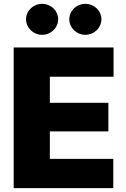

<svg xmlns="http://www.w3.org/2000/svg" viewBox="-20 -973 652 993"><path d="M50.8 0H565.9V-151.4H237.8V-293.5H540.5V-441.4H237.8V-576.2H567.4V-727.5H50.8ZM421.4 -793C467.3 -793 504.4 -829.1 504.4 -873C504.4 -917.5 467.3 -953.1 421.4 -953.1C375.5 -953.1 338.4 -917.5 338.4 -873C338.4 -829.1 375.5 -793 421.4 -793ZM197.8 -793C243.7 -793 280.8 -829.1 280.8 -873C280.8 -917.5 243.7 -953.1 197.8 -953.1C151.9 -953.1 114.7 -917.5 114.7 -873C114.7 -829.1 151.9 -793 197.8 -793Z"/></svg>

Font: Raveo ExtraBold
Style: Regular
Weight: 800
Designer: Jakub Foglar, Rasmus Andersson (Inter)
Foundry: Jakubfoglar.com
Version: Version 1.100;Glyphs 3.2.3 (3260)